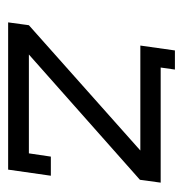

<svg xmlns="http://www.w3.org/2000/svg" viewBox="-9 -441 450 472"><g transform="rotate(90 216.0 -205.0)"><path d="M412 -105H365L357 -51H114L422 -324L429 -375H146L151 -410H104L92 -325H350L42 -51L35 0H397Z"/></g></svg>

Font: Josefin Slab Thin Medium
Style: Italic
Weight: 500
Italic angle: -12°
Version: Version 2.000